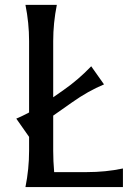

<svg xmlns="http://www.w3.org/2000/svg" viewBox="-20 -757 527 777"><path d="M83 0Q97.7 -73.2 97.7 -146.5V-203.1L45.9 -276.9Q72.3 -288.1 97.7 -301.8V-590.8Q97.7 -664.1 83 -737.3H210Q195.3 -664.1 195.3 -590.8V-363.3L237.8 -393.1Q297.9 -435.1 349.1 -488.8L400.9 -415.5Q335.9 -388.2 272.5 -343.3L195.3 -289.1V-146.5Q195.3 -105.5 199.2 -60.5H331.1Q408.2 -60.5 477.5 -75.2V0Z"/></svg>

Font: Classica
Style: Book
Weight: 400
Version: Version 1.001